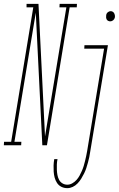

<svg xmlns="http://www.w3.org/2000/svg" viewBox="-87 -755 618 998"><path d="M-67 0 -66 -18H-29L86 -717H51V-735H113L147 -46L258 -717H222L223 -735H313L312 -717H275L157 0H133L99 -689L-12 -18H24L23 0ZM486 -644Q481 -644 475.5 -646.5Q470 -649 467.5 -654Q465 -659 464.5 -664.5Q464 -670 465 -676Q466 -685 473 -691Q480 -697 488 -697Q494 -697 499 -694Q504 -691 506.5 -686Q509 -681 510 -675.5Q511 -670 510 -664Q508 -655 501 -649.5Q494 -644 486 -644ZM263 223Q246 223 232 216Q218 209 209.5 196Q201 183 197 168Q193 153 192 137Q191 121 191.5 105Q192 89 195 72H212Q209 86 208.5 100Q208 114 208.5 127.5Q209 141 211.5 154.5Q214 168 220 179.5Q226 191 237.5 198Q249 205 263 205Q276 205 288.5 198Q301 191 310.5 180.5Q320 170 326.5 158Q333 146 338.5 133.5Q344 121 348 108Q352 95 355 82Q358 69 361 56Q364 43 366 30L454 -502H351L352 -520H474L382 33Q380 48 377 62Q374 76 370 90.5Q366 105 361.5 119Q357 133 350 147Q343 161 335 174Q327 187 316 198.5Q305 210 291 216.5Q277 223 263 223Z"/></svg>

Font: Iosevka Curly Slab Thin
Style: Italic
Weight: 100
Italic angle: -9°
Monospace: yes
Designer: Belleve Invis
Foundry: Belleve Invis
Version: Version 22.1.2; ttfautohint (v1.8.4)